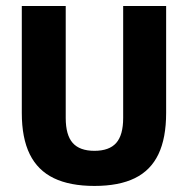

<svg xmlns="http://www.w3.org/2000/svg" viewBox="-20 -615 629 643"><path d="M296.3 7.7Q214 7.7 160.1 -18.4Q106.2 -44.5 79.6 -98.6Q53 -152.7 53 -236.8V-595H200.1V-219.9Q200.1 -162.6 223.5 -136.3Q246.9 -109.9 296.2 -109.9Q345.8 -109.9 369.2 -136.3Q392.5 -162.6 392.5 -219.9V-595H536.4V-236.8Q536.4 -152.7 510.6 -98.6Q484.8 -44.5 431.7 -18.4Q378.6 7.7 296.3 7.7Z"/></svg>

Font: Encode Sans SC Condensed Thin
Style: Regular
Weight: 100
Width: 3
Designer: Multiple Designers
Foundry: Impallari Type
Version: Version 3.002